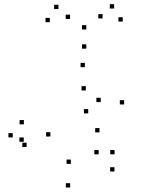

<svg xmlns="http://www.w3.org/2000/svg" viewBox="-20 -848 660 891"><path d="M511.2 -52.1V-72.1H491.2V-52.1ZM511.7 -131.9V-151.9H491.7V-131.9ZM437.8 -131.8V-151.8H417.8V-131.8ZM308.8 -87.5V-107.5H288.8V-87.5ZM213.8 -214.5V-234.5H193.8V-214.5ZM378.3 -428.2V-448.2H358.3V-428.2ZM447.3 -374.3V-394.3H427.3V-374.3ZM389.4 -321.8V-341.8H369.4V-321.8ZM90.8 -270.9V-290.9H70.8V-270.9ZM39 -210.2V-230.2H19V-210.2ZM103.6 -165.8V-185.8H83.6V-165.8ZM441.8 -233.6V-253.6H421.8V-233.6ZM556.1 -363.2V-383.2H536.1V-363.2ZM373.9 -536.2V-556.2H353.9V-536.2ZM90.1 -190.1V-210.1H70.1V-190.1ZM305.6 22.1V2.1H285.6V22.1ZM549.6 -748V-768H529.6V-748ZM509.6 -808.5V-828.5H489.6V-808.5ZM456.1 -762.4V-782.4H436.1V-762.4ZM380.5 -711.2V-731.2H360.5V-711.2ZM305 -759.9V-779.9H285V-759.9ZM251.3 -806V-826H231.3V-806ZM211.2 -745V-765H191.2V-745ZM380.5 -622.2V-642.2H360.5V-622.2Z"/></svg>

Font: Monaspace Radon Dots Var
Style: Regular
Weight: 400
Designer: Riley Cran and the Lettermatic Team
Version: Version 1.100 (Monaspace Radon Dots)